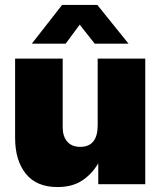

<svg xmlns="http://www.w3.org/2000/svg" viewBox="-20 -756 658 788"><path d="M215.8 11.7Q129.9 11.7 85.9 -43Q42 -97.7 42 -190.4V-515.6H237.3V-234.4Q237.3 -195.8 256.1 -174.6Q274.9 -153.3 309.1 -153.3Q380.9 -153.3 380.9 -242.2V-515.6H576.2V0H383.3V-85.9Q357.4 -41.5 316.9 -14.9Q276.4 11.7 215.8 11.7ZM249.5 -576.7H110.8V-577.1L234.9 -735.8H379.4L507.3 -577.1V-576.7H368.7L307.1 -654.8Z"/></svg>

Font: Inter Display Black
Style: Regular
Weight: 900
Designer: Rasmus Andersson
Foundry: rsms
Version: Version 4.000;git-a52131595